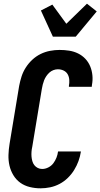

<svg xmlns="http://www.w3.org/2000/svg" viewBox="-20 -1014 545 1042"><path d="M200 8Q170 8 141.5 1Q113 -6 90.5 -22Q68 -38 53 -62.5Q38 -87 31.5 -115Q25 -143 26 -173.5Q27 -204 32 -234L84 -548Q89 -574 97 -599Q105 -624 120 -647.5Q135 -671 155.5 -690Q176 -709 200.5 -721Q225 -733 251.5 -738Q278 -743 303 -743Q330 -743 355.5 -739Q381 -735 403.5 -724Q426 -713 443 -695Q460 -677 469.5 -654Q479 -631 481.5 -605Q484 -579 479 -553L478 -543H354V-548Q357 -564 356 -580.5Q355 -597 347.5 -610.5Q340 -624 325.5 -631Q311 -638 294 -638Q282 -638 270 -633.5Q258 -629 248.5 -620.5Q239 -612 231.5 -601Q224 -590 219.5 -578.5Q215 -567 212 -555Q209 -543 207 -531L155 -217Q152 -204 151 -190.5Q150 -177 151 -164.5Q152 -152 155.5 -139.5Q159 -127 166.5 -117.5Q174 -108 185 -102.5Q196 -97 209 -97Q226 -97 242.5 -105.5Q259 -114 269.5 -128Q280 -142 286.5 -158.5Q293 -175 295 -192H419V-191Q415 -165 406 -140Q397 -115 382.5 -91.5Q368 -68 348 -48.5Q328 -29 303.5 -16Q279 -3 252.5 2.5Q226 8 200 8ZM267 -815 202 -957 264 -989 340 -885 452 -994 505 -952 391 -815Z"/></svg>

Font: Iosevka Extrabold Oblique
Style: Regular
Weight: 800
Italic angle: -9°
Monospace: yes
Designer: Belleve Invis
Foundry: Belleve Invis
Version: Version 32.5.0; ttfautohint (v1.8.4)